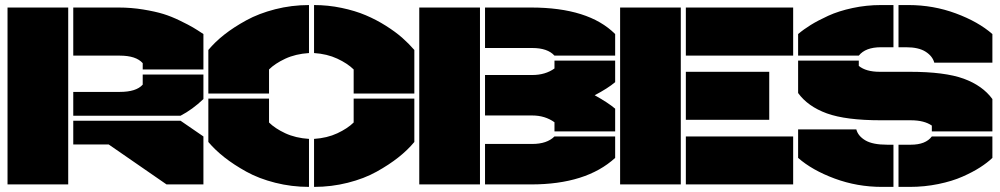

<svg xmlns="http://www.w3.org/2000/svg" viewBox="-20 -730 3958 760"><path d="M250 0H9.8V-700.2H250ZM270 -158.2V-252H694.8L785.2 -189.9V0H639.2L410.2 -158.2ZM270 -272V-366.2H454.1Q519.5 -366.2 544.9 -395V-435.1H785.2V-337.9Q741.7 -296.4 694.8 -272ZM270 -509.8V-700.2H449.2Q499.5 -700.2 546.9 -692.4Q594.2 -684.6 626.2 -674.8Q658.2 -665 693.1 -647.9Q728 -630.9 744.1 -621.3Q760.3 -611.8 785.2 -595.2V-455.1H544.9V-480Q518.6 -509.8 454.1 -509.8Z M1044.9 -359.9H804.7V-532.2Q831.1 -564 867.9 -593Q904.8 -622.1 954.6 -649.4Q1004.4 -676.8 1069.3 -693.4Q1134.3 -710 1203.1 -710V-520Q1149.9 -516.6 1109.1 -497.6Q1068.4 -478.5 1044.9 -455.1ZM804.7 -168V-339.8H1044.9V-245.1Q1068.4 -221.7 1109.1 -202.6Q1149.9 -183.6 1203.1 -180.2V9.8Q1134.3 9.8 1069.6 -6.6Q1004.9 -22.9 955.1 -50.5Q905.3 -78.1 868.4 -107.2Q831.5 -136.2 804.7 -168ZM1223.1 9.8V-180.2Q1274.9 -183.6 1315.2 -202.4Q1355.5 -221.2 1379.9 -245.1V-339.8H1620.1V-168Q1593.8 -136.2 1557.1 -107.2Q1520.5 -78.1 1470.9 -50.5Q1421.4 -22.9 1356.7 -6.6Q1292 9.8 1223.1 9.8ZM1223.1 -520V-710Q1278.8 -710 1332.3 -698.7Q1385.7 -687.5 1427.7 -669.7Q1469.7 -651.9 1507.6 -627.9Q1545.4 -604 1572 -580.6Q1598.6 -557.1 1620.1 -532.2V-359.9H1379.9V-455.1Q1355.5 -479 1315.2 -497.8Q1274.9 -516.6 1223.1 -520Z M1639.6 0V-700.2H1879.9V0ZM1899.9 0V-160.2H2086.9Q2145 -160.2 2174.8 -189.9H2415V-105Q2300.3 0 2082 0ZM1899.9 -272.9V-433.1H2086.9Q2138.7 -433.1 2174.8 -459V-490.2H2415V-404.8Q2386.2 -380.4 2334 -353Q2387.7 -323.2 2415 -299.8V-210H2174.8V-246.1Q2137.2 -272.9 2086.9 -272.9ZM1899.9 -540V-700.2H2082Q2310.1 -700.2 2415 -595.2V-509.8H2174.8Q2147.5 -540 2086.9 -540Z M2434.6 0V-700.2H2674.8V0ZM2694.8 0V-189.9H3119.6V0ZM2694.8 -255.9V-445.8H3024.9V-255.9ZM2694.8 -509.8V-700.2H3119.6V-509.8Z M3379.4 -509.8H3139.2V-595.2Q3161.1 -613.8 3189 -631.1Q3216.8 -648.4 3258.3 -667.5Q3299.8 -686.5 3354.5 -698.2Q3409.2 -710 3467.3 -710H3516.6V-543H3467.3Q3405.8 -543 3379.4 -509.8ZM3139.2 -105V-217.8H3369.6Q3376.5 -191.4 3405.5 -174.3Q3434.6 -157.2 3491.2 -157.2H3516.6V9.8H3471.2Q3373 9.8 3283.9 -23.2Q3194.8 -56.2 3139.2 -105ZM3139.2 -361.8V-490.2H3379.4V-469.2Q3407.7 -445.8 3462.4 -445.8H3580.6Q3719.7 -445.8 3794.7 -418.5Q3869.6 -391.1 3908.2 -337.9V-210H3668.5V-232.9Q3638.2 -253.9 3585.4 -253.9H3467.3Q3328.1 -253.9 3252.9 -281.2Q3177.7 -308.6 3139.2 -361.8ZM3536.6 9.8V-157.2H3585.4Q3644 -157.2 3668.5 -189.9H3908.2V-105Q3888.2 -85.9 3859.4 -67.4Q3830.6 -48.8 3789.8 -30.8Q3749 -12.7 3694.3 -1.5Q3639.6 9.8 3580.6 9.8ZM3536.6 -543V-710H3576.2Q3674.3 -710 3763.4 -677Q3852.5 -644 3908.2 -595.2V-481.9H3678.2Q3671.4 -507.8 3643.8 -525.4Q3616.2 -543 3566.4 -543Z"/></svg>

Font: Nastup Basic
Style: Regular
Weight: 400
Designer: Maksym Kobuzan
Foundry: Zakznak
Version: Version 1.020;FEAKit 1.0